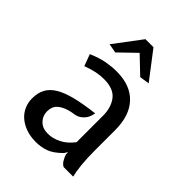

<svg xmlns="http://www.w3.org/2000/svg" viewBox="-217 -847 962 962"><g transform="rotate(45 263.5 -366.5)"><path d="M295 -743 406 -598 354 -590 266 -674 178 -589 129 -598 238 -743ZM453 -171Q453 -111 457.5 -68.5Q462 -26 469 0H401Q387 -8 379 -21.5Q371 -35 365 -51L364 -69L353 -51Q315 -13 282.5 -1.5Q250 10 214 10Q175 10 144 -1Q113 -12 91 -31Q69 -50 57.5 -76Q46 -102 46 -132Q46 -170 60.5 -198Q75 -226 107.5 -246Q140 -266 193 -279.5Q246 -293 323 -302Q321 -293 317.5 -281Q314 -269 305.5 -257.5Q297 -246 284 -237Q271 -228 251 -225Q218 -220 197.5 -211Q177 -202 165 -190.5Q153 -179 149 -165.5Q145 -152 145 -138Q145 -107 167 -84.5Q189 -62 227 -62Q261 -62 295.5 -79Q330 -96 359 -134V-321Q359 -380 330 -417.5Q301 -455 233 -455Q206 -455 179.5 -449.5Q153 -444 117 -431L94 -493Q143 -514 180.5 -520.5Q218 -527 251 -527Q348 -527 400.5 -471.5Q453 -416 453 -314Z"/></g></svg>

Font: Expletus Sans
Style: Regular
Weight: 400
Designer: Jasper de Waard
Foundry: Designtown
Version: Version 7.028